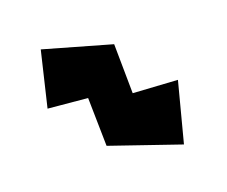

<svg xmlns="http://www.w3.org/2000/svg" viewBox="-59 -503 676 573"><g transform="rotate(30 278.5 -216.5)"><path d="M22 -229 204 -352 325 -253 422 -355 534 -197 336 -78 217 -174 128 -86Z"/></g></svg>

Font: Super Mario
Style: Regular
Weight: 400
Version: Version 1.0